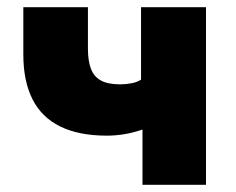

<svg xmlns="http://www.w3.org/2000/svg" viewBox="-20 -515 657 535"><path d="M377 0V-154Q351 -145 326 -141Q301 -137 278 -137Q200 -137 148 -162.5Q96 -188 70.5 -238.5Q45 -289 45 -363V-495H225V-380Q225 -345 233.5 -323Q242 -301 261.5 -290.5Q281 -280 315 -280Q331 -280 346.5 -283Q362 -286 373 -293V-495H554V0Z"/></svg>

Font: Nunito Sans 11pt Black
Style: Regular
Weight: 900
Version: Version 3.101;gftools[0.9.27]